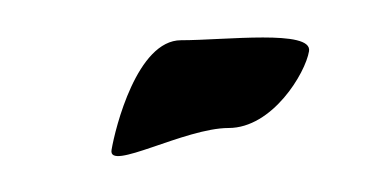

<svg xmlns="http://www.w3.org/2000/svg" viewBox="-20 -98 213 105"><path d="M41 -16C39 -4 81 -28 105 -28C129 -28 147 -58 149 -70C151 -82 103 -76 79 -76C55 -76 43 -28 41 -16Z"/></svg>

Font: Corrode
Style: Ita
Weight: 400
Designer: Mew Too
Version: Version 0.532